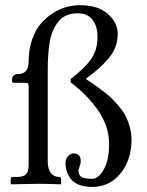

<svg xmlns="http://www.w3.org/2000/svg" viewBox="-20 -718 575 750"><path d="M91.8 -477.1Q91.8 -524.4 105.2 -563Q118.7 -601.6 139.6 -626Q160.6 -650.4 187.7 -667.2Q214.8 -684.1 240.7 -690.9Q266.6 -697.8 291.5 -697.8Q363.3 -697.8 401.6 -663.3Q439.9 -628.9 439.9 -586.9Q439.9 -559.1 431.2 -535.2Q422.4 -511.2 403.3 -489Q384.3 -466.8 366 -450.7Q347.7 -434.6 316.4 -411.1V-408.7Q337.4 -395 351.1 -385.5Q364.7 -376 385.3 -360.1Q405.8 -344.2 419.2 -330.8Q432.6 -317.4 448 -298.6Q463.4 -279.8 472.4 -261.5Q481.4 -243.2 487.5 -220Q493.7 -196.8 493.7 -172.9Q493.7 -93.3 450.7 -40.5Q407.7 12.2 339.8 12.2Q310.1 12.2 288.6 3.7Q267.1 -4.9 256.1 -19.5Q245.1 -34.2 240.5 -50Q235.8 -65.9 235.8 -84Q235.8 -96.2 245.6 -107.4Q255.4 -118.7 266.6 -118.7Q295.4 -118.7 295.4 -88.9Q295.4 -79.6 291 -68.1Q286.6 -56.6 286.6 -51.3Q286.6 -40.5 291.3 -33.7Q295.9 -26.9 305.2 -23.9Q314.5 -21 321.8 -20.3Q329.1 -19.5 339.8 -19.5Q364.7 -19.5 385.5 -56.2Q406.2 -92.8 406.2 -156.2Q406.2 -222.2 365.5 -283.2Q324.7 -344.2 255.9 -396.5V-409.2Q311.5 -452.1 336.2 -487.5Q360.8 -522.9 360.8 -574.2Q360.8 -616.2 341.1 -641.1Q321.3 -666 282.7 -666Q257.3 -666 238 -657.2Q218.8 -648.4 206.3 -631.6Q193.8 -614.7 185.5 -595Q177.2 -575.2 173.3 -547.9Q169.4 -520.5 168 -496.6Q166.5 -472.7 166.5 -442.4V-85.9Q166.5 -59.1 178.2 -43Q189.9 -26.9 210.4 -26.9Q218.8 -26.9 218.8 -18.6V0L216.8 2Q166.5 0 127.4 0L23.9 2L22 0V-18.6Q22 -26.9 29.8 -26.9H48.8Q72.8 -26.9 82.3 -38.1Q91.8 -49.3 91.8 -71.8V-379.4Q91.8 -388.7 89.4 -391.6Q86.9 -394.5 76.7 -394.5H32.7Q27.3 -394.5 27.3 -400.4V-409.2Q27.3 -416.5 33 -422.6Q38.6 -428.7 50.3 -428.7Q91.8 -428.7 91.8 -477.1Z"/></svg>

Font: Libertinage
Style: l
Weight: 400
Designer: OSP
Foundry: OSP
Version: Version 1.0; 2008; OFL relea